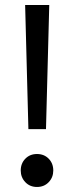

<svg xmlns="http://www.w3.org/2000/svg" viewBox="-20 -734 301 764"><path d="M93 -220.2 80 -714H176L163 -220.2ZM127.2 10Q99 10 80.8 -9.1Q62.5 -28.2 62.5 -55.5Q62.5 -83.8 80.8 -102.5Q99 -121.2 127.2 -121.2Q155.5 -121.2 173.8 -102.5Q192 -83.8 192 -55.5Q192 -28.2 173.8 -9.1Q155.5 10 127.2 10Z"/></svg>

Font: Marine Company Thin
Style: Regular
Weight: 100
Designer: Rodrigo Fuenzalida
Foundry: fragTYPE
Version: Version 1.000